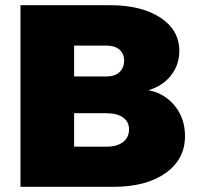

<svg xmlns="http://www.w3.org/2000/svg" viewBox="-20 -721 760 741"><path d="M59 -701H403Q526 -701 599 -653Q672 -605 672 -524Q672 -471 640 -430Q608 -389 553 -373Q617 -360 655.5 -311.5Q694 -263 694 -196Q694 -106 619 -53Q544 0 418 0H59ZM266 -545V-426H392Q423 -426 441 -442.5Q459 -459 459 -487Q459 -514 441 -529.5Q423 -545 392 -545ZM266 -284V-155H392Q432 -155 455 -173Q478 -191 478 -222Q478 -251 455 -267.5Q432 -284 392 -284Z"/></svg>

Font: Montserrat Extra Bold
Style: Regular
Weight: 800
Designer: Julieta Ulanovsky
Foundry: Julieta Ulanovsky
Version: Version 3.001;PS 003.001;hotconv 1.0.70;makeotf.lib2.5.58329